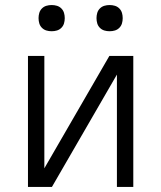

<svg xmlns="http://www.w3.org/2000/svg" viewBox="-20 -742 640 762"><path d="M91 0V-520H156V-74L414 -520H509V0H444V-446L186 0ZM415 -618Q404 -618 394 -621Q384 -624 376.5 -631.5Q369 -639 366 -649Q363 -659 363 -670Q363 -681 366 -691Q369 -701 376.5 -708.5Q384 -716 394 -719Q404 -722 415 -722Q426 -722 436 -719Q446 -716 453.5 -708.5Q461 -701 464 -691Q467 -681 467 -670Q467 -659 464 -649Q461 -639 453.5 -631.5Q446 -624 436 -621Q426 -618 415 -618ZM185 -618Q174 -618 164 -621Q154 -624 146.5 -631.5Q139 -639 136 -649Q133 -659 133 -670Q133 -681 136 -691Q139 -701 146.5 -708.5Q154 -716 164 -719Q174 -722 185 -722Q196 -722 206 -719Q216 -716 223.5 -708.5Q231 -701 234 -691Q237 -681 237 -670Q237 -659 234 -649Q231 -639 223.5 -631.5Q216 -624 206 -621Q196 -618 185 -618Z"/></svg>

Font: Iosevka Aile Light
Style: Regular
Weight: 300
Designer: Belleve Invis
Foundry: Belleve Invis
Version: Version 27.3.5; ttfautohint (v1.8.4)